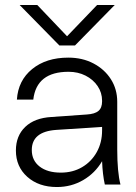

<svg xmlns="http://www.w3.org/2000/svg" viewBox="-20 -743 547 773"><path d="M282 -560H219L59 -723H130L250 -597L371 -723H442ZM452 -141Q452 -51 465 0H402Q393 -41 391 -94Q363 -46 315 -18Q267 10 209 10Q136 10 90 -31Q44 -72 44 -137Q44 -196 81.5 -232Q119 -268 187 -272L329 -282Q362 -284 376.5 -296.5Q391 -309 391 -335V-337Q391 -370 373 -396.5Q355 -423 324.5 -438.5Q294 -454 256 -454Q127 -454 114 -342H48Q53 -419 109.5 -465Q166 -511 255 -511Q312 -511 356.5 -487.5Q401 -464 426.5 -424Q452 -384 452 -333ZM108 -139Q108 -97 139.5 -72.5Q171 -48 225 -48Q273 -48 310.5 -70Q348 -92 369.5 -130.5Q391 -169 391 -218V-232L206 -220Q108 -213 108 -139Z"/></svg>

Font: Overused Grotesk Book
Style: Regular
Weight: 350
Version: Version 0.003